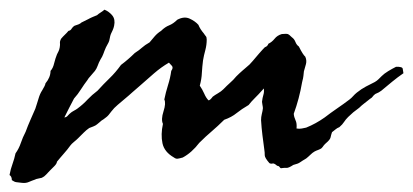

<svg xmlns="http://www.w3.org/2000/svg" viewBox="-70 -373 875 407"><path d="M66.4 -124Q71.3 -124.5 74.2 -128.4Q76.2 -130.9 81.1 -134.8Q82.5 -135.7 84 -136.7Q85.4 -137.7 87.4 -138.7Q89.4 -139.6 90.8 -140.6Q92.3 -141.6 93.8 -142.6Q106.4 -151.9 115.7 -162.1Q125 -171.9 136.7 -180.7Q143.1 -188 149.7 -194.6Q156.2 -201.2 162.6 -207.5Q174.8 -219.2 186.5 -235.4Q202.1 -247.1 215.8 -260.7Q225.1 -266.6 231 -272Q236.8 -277.3 247.1 -283.2Q252 -289.1 257.8 -295.9Q263.7 -302.7 271.5 -307.6Q279.8 -315.9 288.6 -319.3Q297.4 -322.8 305.7 -331.1Q320.3 -338.9 332 -333.5Q343.8 -328.1 350.6 -320.3Q354 -311.5 362.3 -301.8Q363.3 -300.3 364.3 -298.8Q365.2 -297.4 366.2 -296.4Q368.2 -294.4 368.2 -289.1Q368.2 -277.8 365.2 -266.6Q363.8 -261.2 362.5 -255.9Q361.3 -250.5 360.4 -245.1Q359.4 -238.3 358.9 -231.7Q358.4 -225.1 357.9 -218.3Q357.4 -205.6 353.5 -191.4Q358.9 -183.6 362.8 -174.8Q366.7 -165.5 372.1 -160.2Q375.5 -160.6 380.9 -168Q383.3 -169.9 386 -171.6Q388.7 -173.3 392.1 -175.3Q398.9 -179.2 403.3 -183.6Q407.2 -187.5 410.6 -190.9Q414.1 -194.3 417.5 -197.3Q424.8 -203.6 430.7 -210.9Q434.1 -214.4 437.5 -217.5Q440.9 -220.7 444.3 -223.6Q447.8 -226.6 451.4 -229.7Q455.1 -232.9 459 -236.3Q462.9 -240.2 466.3 -244.4Q469.7 -248.5 473.1 -252.4Q476.6 -256.3 480 -260.5Q483.4 -264.6 487.3 -268.6Q490.7 -272.9 493.7 -273.9Q497.1 -275.4 499 -280.3Q506.3 -283.7 512.2 -291Q517.6 -297.9 527.3 -300.8Q537.1 -301.8 540 -300.8Q543 -299.8 548.8 -293.9Q553.7 -290.5 556.2 -284.2Q558.6 -277.8 563.5 -274.4Q572.3 -256.8 577.1 -252.9Q580.6 -245.1 578.6 -237.3L574.2 -221.7Q573.7 -215.8 573.2 -212.2Q572.8 -208.5 572.3 -206.5Q571.8 -204.6 571.3 -202.6Q570.8 -200.7 570.3 -198.2Q564.5 -164.1 552.7 -131.8Q553.2 -125 556.6 -117.7Q559.6 -111.8 558.6 -100.6Q564.5 -99.6 569.8 -100.6Q575.2 -101.6 579.1 -102.5Q599.6 -110.8 618.2 -124Q630.9 -133.8 644.5 -143.1Q658.7 -152.8 670.9 -162.1Q675.3 -165.5 678.7 -169.4Q682.1 -173.3 686.5 -176.8Q696.3 -184.6 705.6 -189.5Q714.8 -194.3 724.6 -199.2Q729.5 -202.1 732.4 -205.1Q735.4 -208 739.3 -211.9Q744.1 -216.8 752.9 -222.2Q761.7 -227.5 769.5 -231.4Q783.2 -231.9 783.7 -227.1L785.2 -217.8Q772.5 -209 761.2 -199.7Q750 -190.4 738.3 -180.7Q735.4 -178.7 732.9 -177.2Q730.5 -175.8 725.6 -173.8Q721.7 -170.9 720.2 -168.5Q718.8 -166 713.9 -163.1Q710.9 -160.6 708 -158.4Q705.1 -156.2 702.1 -153.8Q696.3 -149.4 691.4 -144.5Q684.6 -139.6 678.7 -134.8Q672.9 -129.9 668 -125Q662.6 -119.6 659.2 -114.3Q656.2 -109.4 649.4 -103.5Q644.5 -101.6 641.1 -98.6L633.8 -92.8Q631.8 -86.9 630.9 -82.5Q630.4 -78.6 625 -73.2Q617.2 -66.4 615.7 -64Q614.3 -61.5 611.3 -58.6Q609.4 -57.1 604.5 -55.2Q602.5 -54.7 600.6 -53.7Q598.6 -52.7 596.7 -51.8Q592.3 -49.3 587.9 -44.9Q585.9 -43 583.7 -41Q581.5 -39.1 579.1 -37.1Q575.2 -34.7 571.8 -32.7Q568.4 -30.8 565.9 -28.8Q562 -25.9 551.8 -23.4Q541.5 -16.6 537.1 -17.1Q534.2 -17.6 527.3 -16.6Q524.9 -15.6 522.9 -18.6Q521 -21.5 517.6 -21.5Q511.2 -27.3 507.8 -26.4Q503.9 -25.4 501 -27.3Q491.2 -38.6 491.2 -43.9Q491.2 -46.9 491 -50Q490.7 -53.2 490.2 -56.6Q488.3 -71.3 486.3 -86.4Q484.4 -101.6 483.4 -118.2Q483.4 -125 484.9 -130.9Q486.8 -138.2 487.3 -143.6Q487.3 -146 486.3 -150.9Q485.4 -155.8 485.4 -157.2Q486.3 -165.5 488.3 -171.9Q490.2 -177.7 489.3 -185.5Q482.9 -178.2 478 -173.1Q473.1 -168 469.7 -164.6Q466.3 -161.1 463.1 -157.7Q460 -154.3 457 -150.4Q441.9 -141.6 431.6 -133.3Q420.9 -124.5 405.3 -119.1Q398.4 -112.3 391.8 -106.2Q385.3 -100.1 378.9 -94.7Q372.6 -89.4 366 -83.3Q359.4 -77.1 352.5 -70.3Q336.4 -49.3 317.4 -39.1Q310.5 -37.1 306.6 -36.6Q302.7 -36.1 298.8 -39.1Q278.3 -50.8 274.4 -69.3Q270.5 -87.9 275.4 -110.4Q271 -119.6 276.6 -137Q282.2 -154.3 278.3 -162.1Q279.8 -169.4 281.7 -177Q283.7 -184.6 286.1 -192.4Q288.6 -200.2 290.3 -207.8Q292 -215.3 293 -222.7Q297.9 -229.5 294.4 -233.4Q291 -237.3 288.1 -240.2Q271.5 -230.5 256.3 -217.3Q241.2 -204.1 225.6 -190.4Q221.7 -187 218 -183.8Q214.4 -180.7 210.4 -177.2Q207 -173.8 203.1 -170.7Q199.2 -167.5 195.3 -164.1L179.7 -150.9Q171.4 -144 166 -136.7Q159.7 -127.9 155.8 -125L149.4 -120.1Q145 -117.7 141.6 -114.3Q139.6 -112.3 135.7 -109.4Q132.8 -106.9 127.9 -105L119.1 -101.6Q113.3 -97.7 106.9 -91.3Q100.6 -85 95.7 -80.1Q91.8 -76.2 86.9 -72.3Q81.5 -67.9 79.1 -64.5Q73.2 -56.2 64.9 -46.9Q61.5 -43 57.9 -38.8Q54.2 -34.7 50.8 -30.3Q50.3 -25.9 45.4 -21L36.1 -11.7Q34.2 -9.8 32.2 -7.6Q30.3 -5.4 27.8 -2.9Q23.9 1.5 18.6 3.9L11.7 5.4Q6.3 6.3 3.9 7.8Q1 8.8 -2.2 10Q-5.4 11.2 -8.8 12.7Q-15.1 15.6 -23.4 14.6L-35.2 13.2Q-39.6 12.7 -44.9 8.8Q-44.9 1 -49.8 -2Q-47.4 -15.1 -43.5 -25.4Q-39.6 -36.1 -37.1 -47.9Q-29.8 -58.1 -25.9 -69.8Q-22 -81.5 -15.6 -93.8Q-11.2 -106 -5.4 -119.1L4.9 -142.6Q6.8 -148.4 8.5 -153.8Q10.3 -159.2 11.7 -164.1Q14.6 -174.3 19.5 -181.6Q25.9 -191.9 26.4 -196.3Q37.1 -209 37.1 -222.7Q42.5 -228.5 44.9 -239.3Q47.4 -249.5 50.8 -257.8Q52.7 -261.7 54.2 -264.6Q55.7 -267.6 56.6 -272.5Q57.6 -278.8 57.1 -281.7Q56.6 -285.6 59.6 -291Q61.5 -293.5 63.5 -295.4Q65.4 -297.4 67.4 -299.3Q69.3 -301.3 71.3 -303.2Q73.2 -305.2 75.2 -307.6Q79.6 -308.1 82 -312.5Q84.5 -316.4 87.9 -318.4Q98.6 -321.8 100.1 -323.2Q102.1 -325.2 102.5 -325.2L117.2 -332.5Q118.7 -333.5 120.4 -334.2Q122.1 -335 124 -335.9Q126 -336.9 127.4 -337.4Q128.9 -337.9 129.9 -338.4Q130.9 -338.9 132.3 -339.4Q133.8 -339.8 135.7 -340.8Q138.2 -343.3 143.6 -346.7Q148.9 -350.1 151.4 -352.5Q161.1 -348.6 168 -340.3Q174.8 -332 171.9 -318.4Q170.9 -313.5 168.9 -309.1Q167 -304.7 165 -300.8Q163.6 -297.4 162.6 -291.5Q161.6 -285.6 160.2 -283.2Q153.3 -271 151.4 -265.1Q148.9 -257.8 146.5 -252.9Q142.6 -246.6 139.6 -240.2Q136.7 -232.4 134.3 -227.5Q131.8 -222.7 127 -217.8Q123 -212.9 121.1 -210.9Q117.7 -207.5 115.2 -203.1Q111.8 -198.7 108.4 -193.8Q105 -189 101.6 -183.6Q95.2 -173.3 86.9 -164.1L76.7 -144.5Q71.8 -135.3 66.4 -124Z"/></svg>

Font: Freehand
Style: Regular
Weight: 400
Designer: Danh Hong
Version: Version 8.001; ttfautohint (v1.8.3)